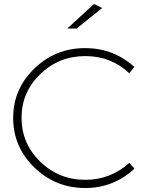

<svg xmlns="http://www.w3.org/2000/svg" viewBox="-20 -941 743 962"><path d="M451 -921 492 -901 364 -798H317ZM407 -700Q548 -700 653 -606L628 -574Q536 -660 408 -660Q275 -660 181.5 -569.5Q88 -479 88 -351Q88 -222 181.5 -131Q275 -40 408 -40Q533 -40 628 -125L654 -96Q549 1 407 1Q258 1 152 -102Q46 -205 46 -350Q46 -495 152 -597.5Q258 -700 407 -700Z"/></svg>

Font: Montserrat Ultra Light
Style: Regular
Weight: 200
Designer: Julieta Ulanovsky
Foundry: Julieta Ulanovsky
Version: Version 3.100;PS 003.100;hotconv 1.0.88;makeotf.lib2.5.64775